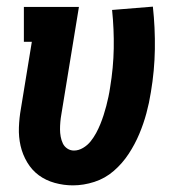

<svg xmlns="http://www.w3.org/2000/svg" viewBox="-20 -551 540 579"><path d="M200 8Q172 8 145 0.5Q118 -7 97 -22.5Q76 -38 62 -61.5Q48 -85 42 -111.5Q36 -138 37 -166.5Q38 -195 43 -223L76 -425H52V-530H218L165 -206Q165 -206 165 -206Q165 -206 165 -206Q163 -195 162 -183.5Q161 -172 161 -161Q161 -150 163 -139Q165 -128 169.5 -118.5Q174 -109 183 -103Q192 -97 203 -97Q203 -97 203 -97Q203 -97 203 -97Q217 -97 230.5 -105Q244 -113 253.5 -125Q263 -137 270 -150Q277 -163 282.5 -176.5Q288 -190 292.5 -204Q297 -218 300.5 -231.5Q304 -245 307 -259Q310 -273 312 -287Q322 -347 323 -405Q324 -463 318 -521L441 -531Q448 -467 447 -402.5Q446 -338 435 -273Q430 -241 421.5 -209.5Q413 -178 400 -147Q387 -116 368 -87Q349 -58 323 -35.5Q297 -13 264.5 -2.5Q232 8 200 8Z"/></svg>

Font: Iosevka Curly Slab XBdObl
Style: Regular
Weight: 800
Italic angle: -9°
Monospace: yes
Designer: Belleve Invis
Foundry: Belleve Invis
Version: Version 11.1.0; ttfautohint (v1.8.3)